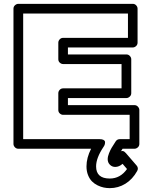

<svg xmlns="http://www.w3.org/2000/svg" viewBox="-20 -746 742 995"><path d="M49.8 0V-701.2Q49.8 -711.9 57.9 -719Q65.9 -726.1 75.2 -726.1H668Q678.7 -726.1 685.8 -718.3Q692.9 -710.4 692.9 -701.2V-524.9Q692.9 -514.2 685.1 -507.1Q677.2 -500 668 -500H332V-463.9H634.8Q645.5 -463.9 652.8 -456.1Q660.2 -448.2 660.2 -439V-263.2Q660.2 -252.4 652.1 -245.1Q644 -237.8 634.8 -237.8H332V-201.2H676.8Q687.5 -201.2 694.8 -193.1Q702.1 -185.1 702.1 -175.8V0Q702.1 10.7 694.1 17.8Q686 24.9 676.8 24.9H615.2Q606.4 38.1 605 41Q606 39.6 607.9 37.6Q609.9 35.6 617.2 36.9Q624.5 38.1 632.8 47.9L688 111.8Q699.2 125 690.9 140.1Q667 183.1 629.9 206.1Q592.8 229 548.8 229Q533.2 229 517.8 225.8Q502.4 222.7 485.8 214.6Q469.2 206.5 456.8 194.1Q444.3 181.6 436.3 161.6Q428.2 141.6 428.2 116.2Q428.2 71.8 452.1 24.9H75.2Q64.5 24.9 57.1 17.1Q49.8 9.3 49.8 0ZM100.1 -24.9H496.1Q509.3 -24.9 516.4 -21Q523.4 -17.1 524.2 -11.2Q524.9 -5.4 523.4 0.5Q522 6.3 519.5 10.3L517.1 14.2Q478 72.3 478 116.2Q478 179.2 548.8 179.2Q603.5 179.2 638.2 129.9L615.2 103Q597.2 119.1 577.1 119.1Q561 119.1 549.6 107.7Q538.1 96.2 538.1 79.1Q538.1 65.4 544.9 48.3Q551.8 31.2 558.3 20.3Q564.9 9.3 580.1 -14.2Q587.4 -24.9 601.1 -24.9H651.9V-150.9H307.1Q297.9 -150.9 290 -158Q282.2 -165 282.2 -175.8V-263.2Q282.2 -272.5 289.3 -280.3Q296.4 -288.1 307.1 -288.1H609.9V-414.1H307.1Q297.9 -414.1 290 -421.1Q282.2 -428.2 282.2 -439V-524.9Q282.2 -534.2 289.3 -542Q296.4 -549.8 307.1 -549.8H643.1V-675.8H100.1Z"/></svg>

Font: Trueno Black Outline
Style: Regular
Weight: 900
Width: 6
Designer: Julieta Ulanovsky
Foundry: Julieta Ulanovsky
Version: Version 3.001b | FøM Fix